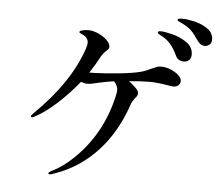

<svg xmlns="http://www.w3.org/2000/svg" viewBox="-56 -892 1112 961"><g transform="rotate(5 500.0 -411.0)"><path d="M979 -736Q979 -719 968 -710.5Q957 -702 945 -702Q923 -702 906 -727Q888 -755 871.5 -771.5Q855 -788 830 -801Q822 -805 815 -808Q808 -811 803 -814Q798 -817 798 -820Q798 -828 822 -828Q846 -828 883 -819.5Q920 -811 949.5 -790.5Q979 -770 979 -736ZM884 -653Q884 -634 873 -624.5Q862 -615 847 -615Q834 -615 822.5 -621.5Q811 -628 805 -643Q790 -674 773.5 -694.5Q757 -715 730 -731Q726 -733 719 -736.5Q712 -740 708.5 -743Q705 -746 705 -749Q705 -756 720 -756Q737 -756 776.5 -746.5Q816 -737 850 -714Q884 -691 884 -653ZM841 -516Q841 -504 831.5 -495Q822 -486 806 -486Q799 -486 781 -489Q724 -499 689 -499Q640 -499 583 -493Q598 -483 618 -463Q633 -450 633 -436Q633 -429 629.5 -423Q626 -417 618 -408Q606 -392 603 -383Q571 -286 519 -209Q467 -132 396 -78Q325 -24 240 3Q232 6 228 6Q221 6 221 1Q221 -4 234 -11Q296 -40 359.5 -105Q423 -170 466 -253Q495 -310 511.5 -367.5Q528 -425 528 -443Q528 -464 509 -486Q480 -483 431 -472Q394 -462 375 -462Q363 -462 344 -469Q292 -405 234.5 -353Q177 -301 128 -276Q118 -271 115 -271Q109 -271 109 -276Q109 -280 121 -292Q295 -462 354 -637Q360 -655 360 -666Q360 -692 332 -705Q329 -707 321.5 -710Q314 -713 314 -717Q314 -722 328 -726Q342 -730 358 -730Q381 -730 407.5 -718.5Q434 -707 452 -689.5Q470 -672 470 -655Q470 -649 466.5 -644.5Q463 -640 455 -633Q441 -621 430 -601Q411 -564 381 -519H403Q463 -521 530.5 -528Q598 -535 637 -545Q663 -552 693 -567Q708 -574 717 -577Q726 -580 738 -580Q759 -580 783.5 -570.5Q808 -561 824.5 -546Q841 -531 841 -516Z"/></g></svg>

Font: Shippori Mincho Medium
Style: Regular
Weight: 500
Designer: FONTDASU
Foundry: FONTDASU / Google Inc. / but / Adobe
Version: Version 3.110; ttfautohint (v1.8.3)